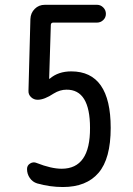

<svg xmlns="http://www.w3.org/2000/svg" viewBox="-20 -750 540 780"><path d="M230.5 -64.5Q346.7 -64.5 345.7 -230.5Q345.7 -386.7 250 -385.7Q223.6 -385.7 198.2 -370.1Q160.2 -344.7 132.8 -344.7Q117.2 -344.7 106 -355.5Q94.7 -366.2 95.7 -381.8L103.5 -672.9Q104.5 -697.3 121.1 -713.9Q137.7 -730.5 162.1 -730.5H374Q388.7 -730.5 399.4 -719.7Q410.2 -709 410.2 -693.8Q410.2 -678.7 399.4 -668.5Q388.7 -658.2 374 -658.2H196.3Q187.5 -658.2 186.5 -649.4L179.7 -430.7Q179.7 -429.7 180.7 -429.7Q181.6 -429.7 181.6 -430.2Q181.6 -430.7 182.6 -430.7Q216.8 -460 269.5 -460Q429.7 -460 429.7 -230.5Q429.7 -105.5 380.4 -47.9Q331.1 9.8 235.4 9.8Q182.6 9.8 130.9 -4.9Q112.3 -10.7 101.1 -26.9Q89.8 -43 89.8 -63.5Q89.8 -78.1 102.5 -85.9Q115.2 -93.8 128.9 -87.9Q188.5 -64.5 230.5 -64.5Z"/></svg>

Font: Rounded Mgen+ 2m regular
Style: Regular
Weight: 400
Designer: [Source Han Sans]
Ryoko NISHIZUKA  (kana & ideographs); Paul D. Hunt (Latin, Greek & Cyrillic); Wenlong ZHANG  (bopomofo
Version: Version 1.059.20150602